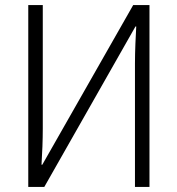

<svg xmlns="http://www.w3.org/2000/svg" viewBox="-20 -734 697 754"><path d="M91 0H154L512 -630H515C513 -592 510 -536 510 -485V0H567V-714H503L146 -87H143C146 -133 148 -184 148 -229V-714H91Z"/></svg>

Font: Noto Sans SemiCondensed Light
Style: Regular
Weight: 300
Width: 4
Designer: Monotype Design Team
Foundry: Monotype Imaging Inc.
Version: Version 2.013